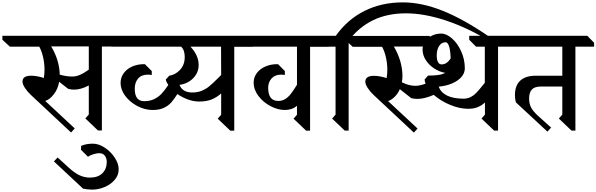

<svg xmlns="http://www.w3.org/2000/svg" viewBox="-121 -1087 5011 1613"><path d="M892 -696H735V9H702L596 -92L625 -125V-369Q558 -334 502 -334Q474 -334 451 -341L376 -400Q365 -338 330.5 -294Q296 -250 259 -239L507 -8L476 26L138 -290Q108 -318 88 -349Q68 -380 68 -402Q68 -451 141 -451Q187 -451 247 -432Q253 -465 253 -502Q253 -555 241 -607Q229 -659 209 -695H-38L-101 -753V-786H834L892 -729ZM309 -697Q378 -582 381 -460Q436 -444 487 -444Q517 -444 550.5 -458Q584 -472 625 -502V-697Z M876 335Q876 385 842.5 424Q809 463 757.5 484.5Q706 506 653 506Q636 506 612.5 503.5Q589 501 577 498L332 269L363 236L453 318Q502 364 545 384.5Q588 405 635 405Q701 405 738 369.5Q775 334 776 275Q776 244 760.5 222Q745 200 712 200Q692 200 664 208.5Q636 217 618 230L560 172V139Q601 120 659 120Q708 120 759 153.5Q810 187 843 237.5Q876 288 876 335Z M2004 -694H1847V11H1814L1708 -90L1737 -123V-302Q1700 -269 1657 -251.5Q1614 -234 1552 -234Q1506 -234 1458.5 -251Q1411 -268 1369 -297Q1343 -255 1318 -226.5Q1293 -198 1254.5 -180.5Q1216 -163 1162 -163Q1096 -163 1033 -196Q970 -229 931 -281.5Q892 -334 892 -390Q892 -436 918.5 -472.5Q945 -509 991.5 -529Q1038 -549 1096 -548L1154 -490V-457Q1138 -460 1121 -460Q1068 -460 1039.5 -427.5Q1011 -395 1011 -341Q1011 -237 1090 -237Q1138 -237 1173.5 -254Q1209 -271 1235.5 -299Q1262 -327 1293 -373Q1276 -398 1271 -418L1301 -451Q1354 -459 1392.5 -501.5Q1431 -544 1431 -608Q1431 -668 1400 -695H815L758 -753V-786H1948L2004 -727ZM1479 -695Q1511 -662 1529.5 -622.5Q1548 -583 1548 -540Q1548 -478 1503 -431Q1458 -384 1387 -374Q1412 -310 1494 -310Q1539 -310 1574 -324.5Q1609 -339 1637 -362Q1665 -385 1711 -431L1737 -457L1736 -695Z M2484 -694V11H2451L2345 -90L2374 -123V-198Q2333 -163 2272 -163Q2214 -163 2152.5 -195Q2091 -227 2050.5 -280Q2010 -333 2010 -394Q2010 -437 2036.5 -473Q2063 -509 2110 -529Q2157 -549 2215 -548L2272 -490V-457Q2257 -460 2240 -460Q2189 -460 2160.5 -428Q2132 -396 2132 -350Q2132 -239 2216 -239Q2250 -239 2275.5 -255Q2301 -271 2322 -298Q2343 -325 2374 -375V-695H1930L1873 -753V-786H2584L2641 -728V-694Z M3289 -975Q3133 -975 3014 -917.5Q2895 -860 2808 -746V10H2775L2669 -91L2698 -124V-695H2632L2567 -753V-786H2700Q2797 -923 2940.5 -995Q3084 -1067 3264 -1067Q3421 -1067 3597 -997Q3773 -927 3993 -776L3997 -739Q3808 -854 3625.5 -914.5Q3443 -975 3289 -975Z M4063 -695V10H4030L3924 -91L3953 -124V-226Q3925 -200 3891.5 -186.5Q3858 -173 3812 -173Q3740 -173 3660.5 -206Q3581 -239 3523 -290Q3444 -256 3385 -256Q3356 -256 3333 -263L3238 -338Q3221 -299 3193.5 -272.5Q3166 -246 3139 -238L3387 -7L3356 27L3018 -289Q2988 -317 2968 -348Q2948 -379 2948 -401Q2948 -450 3021 -450Q3067 -450 3127 -431Q3133 -464 3133 -501Q3133 -554 3121 -606Q3109 -658 3089 -694H2842L2779 -752V-785H3486L3492 -779Q3534 -805 3585 -805Q3630 -805 3676.5 -764Q3723 -723 3753.5 -655.5Q3784 -588 3784 -513Q3784 -474 3756.5 -441.5Q3729 -409 3679 -387Q3629 -365 3564 -359Q3603 -259 3772 -258Q3806 -258 3832 -271Q3858 -284 3878.5 -305Q3899 -326 3932 -367L3952 -392V-695H3878L3821 -753V-786H4162L4219 -728L4220 -695ZM3548 -622Q3548 -585 3558.5 -565.5Q3569 -546 3589 -546Q3633 -546 3665 -596Q3663 -661 3652 -696.5Q3641 -732 3623 -732Q3588 -732 3568 -700.5Q3548 -669 3548 -622ZM3454 -384Q3447 -404 3446 -419L3475 -452Q3526 -452 3561 -457Q3596 -462 3619 -475Q3572 -483 3528 -511Q3484 -539 3456.5 -581.5Q3429 -624 3429 -671Q3429 -684 3432 -696H3188Q3260 -573 3260 -446Q3260 -423 3255 -396Q3314 -366 3368 -366Q3406 -366 3454 -384Z M4713 -695V10H4680L4574 -91L4603 -124V-360H4423Q4370 -360 4347 -334.5Q4324 -309 4324 -259Q4324 -220 4339 -187.5Q4354 -155 4400 -113L4509 -15L4478 19L4213 -227Q4205 -253 4205 -287Q4205 -369 4250 -410Q4295 -451 4381 -451H4603V-695H4148L4086 -753V-786H4813L4870 -728V-695Z"/></svg>

Font: Inknut Antiqua Light
Style: Regular
Weight: 300
Designer: Claus Eggers Sørensen
Foundry: Claus Eggers Sørensen
Version: Version 1.003; ttfautohint (v1.8.2) -l 8 -r 50 -G 200 -x 14 